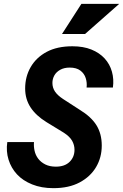

<svg xmlns="http://www.w3.org/2000/svg" viewBox="-20 -970 641 1000"><path d="M258 10Q196 10 147.5 -9.5Q99 -29 68.5 -62Q38 -95 24.5 -138.5Q11 -182 18 -230H157Q155 -208 160 -185Q165 -162 179 -143.5Q193 -125 216 -113.5Q239 -102 271 -102Q317 -102 342.5 -127Q368 -152 368 -190Q368 -215 355.5 -237Q343 -259 312 -279L222 -334Q167 -368 139 -411Q111 -454 111 -509Q111 -571 140 -621Q169 -671 223.5 -700Q278 -729 357 -729Q414 -729 456 -712Q498 -695 525 -665.5Q552 -636 563 -596.5Q574 -557 568 -514H431Q434 -539 426.5 -563Q419 -587 398.5 -602.5Q378 -618 343 -618Q314 -618 293.5 -606.5Q273 -595 263 -577Q253 -559 253 -538Q253 -513 266.5 -493Q280 -473 309 -454L394 -399Q455 -362 482.5 -317.5Q510 -273 510 -212Q510 -150 480.5 -100Q451 -50 395 -20Q339 10 258 10ZM423 -793H303L404 -950H601Z"/></svg>

Font: Instrument Sans SemiCondensed
Style: Bold Italic
Weight: 700
Width: 4
Italic angle: -13°
Designer: Rodrigo Fuenzalida
Foundry: fragTYPE
Version: Version 1.000;gftools[0.9.28]